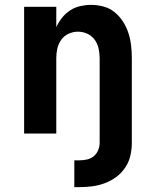

<svg xmlns="http://www.w3.org/2000/svg" viewBox="-20 -548 640 788"><path d="M306 220H285V110H306Q322 110 337.5 106.5Q353 103 365 93Q377 83 383 68Q389 53 389 38V-310Q389 -330 384.5 -349.5Q380 -369 368.5 -385Q357 -401 338.5 -409.5Q320 -418 300 -418Q280 -418 261.5 -409.5Q243 -401 231.5 -385Q220 -369 215.5 -349.5Q211 -330 211 -310V0H79V-520H211V-437Q221 -458 235 -475.5Q249 -493 268 -505.5Q287 -518 309.5 -523Q332 -528 354 -528Q380 -528 405.5 -521Q431 -514 451 -497.5Q471 -481 485 -459Q499 -437 507 -412.5Q515 -388 518 -362Q521 -336 521 -310V38Q521 65 515 91Q509 117 494 139.5Q479 162 457.5 178Q436 194 411 203.5Q386 213 359.5 216.5Q333 220 306 220Z"/></svg>

Font: Iosevka SS04 XBd Ex
Style: Regular
Weight: 800
Width: 7
Monospace: yes
Designer: Belleve Invis
Foundry: Belleve Invis
Version: Version 19.0.0; ttfautohint (v1.8.4)